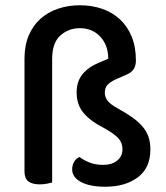

<svg xmlns="http://www.w3.org/2000/svg" viewBox="-20 -692 630 729"><path d="M178 1Q171 3 158 5.5Q145 8 131 8Q102 8 87.5 -3.5Q73 -15 73 -41V-469Q73 -519 89 -557Q105 -595 133.5 -620.5Q162 -646 200.5 -659Q239 -672 283 -672Q329 -672 368 -658.5Q407 -645 435.5 -618.5Q464 -592 480 -553Q496 -514 496 -462Q496 -423 461 -409L420 -391Q397 -380 387.5 -369Q378 -358 378 -340Q378 -323 388.5 -309.5Q399 -296 426 -281Q457 -264 480 -248Q503 -232 519 -214Q535 -196 543 -174.5Q551 -153 551 -125Q551 -54 503 -18.5Q455 17 380 17Q321 17 287.5 -1Q254 -19 254 -49Q254 -64 261 -77Q268 -90 282 -96Q299 -83 321 -74.5Q343 -66 372 -66Q405 -66 425 -82.5Q445 -99 445 -125Q445 -150 429.5 -167Q414 -184 373 -207Q322 -233 296.5 -264Q271 -295 271 -341Q271 -383 293.5 -410.5Q316 -438 358 -455L391 -469Q391 -520 361 -552.5Q331 -585 283 -585Q240 -585 209 -557Q178 -529 178 -468Z"/></svg>

Font: Baloo Paaji 2 Medium
Style: Regular
Weight: 500
Designer: Shuchita Grover, Noopur Datye and Ek Type
Foundry: Ek Type
Version: Version 1.640;hotconv 1.0.111;makeotfexe 2.5.65597; ttfautoh